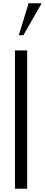

<svg xmlns="http://www.w3.org/2000/svg" viewBox="-20 -1146 273 1166"><path d="M122.1 -932.1H94.2L153.8 -1126H232.9ZM145 0H70.8V-839.8H145Z"/></svg>

Font: VL Oswald
Style: Light
Weight: 300
Designer: vernon adams
Foundry: vernon adams
Version: Version ; ttfautohint (v0.92.18-e454-dirty) -l 8 -r 50 -G 20